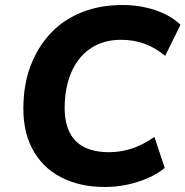

<svg xmlns="http://www.w3.org/2000/svg" viewBox="-20 -736 741 767"><path d="M399 11Q298 11 222.5 -28.5Q147 -68 107.5 -144.5Q68 -221 74 -331Q78 -416 107.5 -486.5Q137 -557 187.5 -608.5Q238 -660 309.5 -688Q381 -716 469 -716Q540 -716 601.5 -695Q663 -674 701 -637L640 -513Q600 -546 556.5 -561.5Q513 -577 464 -577Q396 -577 347 -546Q298 -515 270.5 -459Q243 -403 239 -329Q235 -261 254 -216Q273 -171 314 -149.5Q355 -128 416 -128Q461 -128 505 -142Q549 -156 597 -189L638 -65Q609 -41 569.5 -24Q530 -7 486.5 2Q443 11 399 11Z"/></svg>

Font: Nunito Sans 10pt ExtraBold
Style: Italic
Weight: 800
Italic angle: -9°
Designer: Vernon Adams
Foundry: Vernon Adams
Version: Version 3.101;gftools[0.9.27]